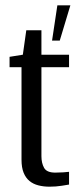

<svg xmlns="http://www.w3.org/2000/svg" viewBox="-20 -701 291 723"><path d="M166 2Q144 2 124.5 -3Q105 -8 91 -19.5Q77 -31 69 -50.5Q61 -70 61 -100V-448H16V-487L66 -495L79 -587H136V-495H240V-448H136V-113Q136 -87 146 -69Q156 -51 188 -51Q202 -51 218 -52Q234 -53 240 -54V-6Q234 -5 212.5 -1.5Q191 2 166 2ZM176 -548 196 -681H245L205 -548Z"/></svg>

Font: Alumni Sans Thin Medium
Style: Regular
Weight: 500
Version: Version 1.018